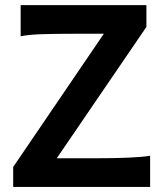

<svg xmlns="http://www.w3.org/2000/svg" viewBox="-20 -733 650 753"><path d="M554.2 -712.9V-627.4L202.6 -112.3H356.4Q428.2 -112.3 483.9 -114.7Q539.6 -117.2 568.8 -122.1V0H31.7V-78.1L387.2 -600.6H273.4Q193.8 -600.6 143.6 -598.9Q93.3 -597.2 61 -590.8V-712.9Z"/></svg>

Font: Andika
Style: Bold
Weight: 700
Designer: Victor Gaultney, Annie Olsen, Julie Remington, Don Collingsworth, Eric Hays, Becca Hirsbrunner
Foundry: SIL International
Version: Version 6.101